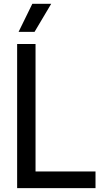

<svg xmlns="http://www.w3.org/2000/svg" viewBox="-20 -966 512 986"><path d="M68 0V-740H162.5V-85.5H470.5V0ZM75.5 -802.5 146 -946.5H243L157.5 -802.5Z"/></svg>

Font: Encode Sans Condensed Medium
Style: Regular
Weight: 500
Width: 3
Designer: Multiple Designers
Foundry: Impallari Type
Version: Version 3.000; ttfautohint (v1.8.3) -l 8 -r 50 -G 200 -x 14 